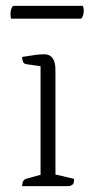

<svg xmlns="http://www.w3.org/2000/svg" viewBox="-20 -638 324 658"><path d="M56 0Q56 -23 72 -26L119 -39V-411L71 -418Q56 -419 56 -443Q87 -448 103 -450Q119 -452 131 -452Q170 -452 170 -399V-40L234 -25Q234 -13 231 -8Q228 -3 217 0ZM258 -574H18Q16 -580 16 -590Q16 -609 25 -618H264Q267 -611 267 -602Q267 -583 258 -574Z"/></svg>

Font: Petrona ExtraLight
Style: Regular
Weight: 200
Designer: Ringo R. Seeber
Foundry: Ringo R. Seeber
Version: Version 2.001; ttfautohint (v1.8.3)